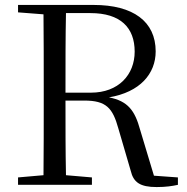

<svg xmlns="http://www.w3.org/2000/svg" viewBox="-20 -748 755 777"><path d="M53 -698 156 -690C157 -591 157 -491 157 -391V-337C157 -236 157 -137 156 -39L53 -30V0H352V-30L247 -39C245 -136 245 -235 245 -341H321C410 -341 436 -311 459 -228L509 -57C520 -10 547 9 614 9C651 9 677 5 700 0V-30L603 -37L547 -223C526 -300 498 -339 421 -354C547 -375 610 -450 610 -540C610 -661 519 -728 359 -728H53ZM247 -695H346C468 -695 525 -636 525 -539C525 -446 460 -373 348 -373H245C245 -496 245 -597 247 -695Z"/></svg>

Font: Source Han Serif CN
Style: Regular
Weight: 400
Designer: Ryoko NISHIZUKA 西塚涼子 (kana & ideographs); Frank Grießhammer (Latin, Greek & Cyrillic); Wenlong ZHANG 张文龙 (bopomofo); San
Foundry: Adobe
Version: Version 2.003;hotconv 1.1.1;makeotfexe 2.6.0